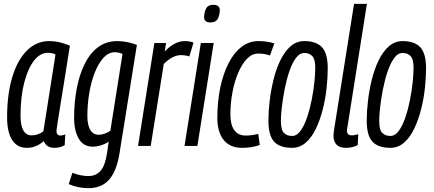

<svg xmlns="http://www.w3.org/2000/svg" viewBox="-20 -760 2258 1000"><path d="M263 10Q222 10 208 -25Q190 -9 168 0.5Q146 10 119 10Q70 10 43.5 -30.5Q17 -71 17 -149Q17 -269 44 -358.5Q71 -448 120.5 -497Q170 -546 236 -546Q266 -546 294 -539Q322 -532 344 -522Q325 -403 312.5 -324Q300 -245 292 -197Q284 -149 280.5 -124Q277 -99 275.5 -90Q274 -81 274 -79Q274 -54 295 -54Q306 -54 320 -60L317 -4Q294 10 263 10ZM206 -76 269 -476Q253 -485 229 -485Q189 -485 157 -444Q125 -403 106 -329Q87 -255 87 -158Q87 -55 145 -55Q178 -55 206 -76Z M338 199 357 140Q377 148 399 152.5Q421 157 440 157Q480 157 504 129.5Q528 102 538 35L546 -22Q526 -9 504 -2.5Q482 4 464 4Q415 4 390.5 -37Q366 -78 366 -147Q366 -226 379.5 -298Q393 -370 420.5 -426Q448 -482 490.5 -514Q533 -546 591 -546Q618 -546 646 -540Q674 -534 693 -526L603 35Q588 131 548.5 175.5Q509 220 441 220Q416 220 389.5 215Q363 210 338 199ZM618 -479Q609 -483 599 -485.5Q589 -488 578 -488Q546 -488 519.5 -459.5Q493 -431 474 -383Q455 -335 445 -276Q435 -217 435 -156Q435 -108 450.5 -83Q466 -58 494 -58Q508 -58 525.5 -64Q543 -70 555 -80Z M845 -536 838 -492Q890 -546 941 -546Q968 -546 988 -538L966 -466Q945 -473 923 -473Q902 -473 880.5 -462.5Q859 -452 833 -427L765 0H699L784 -536Z M1092 -735Q1125 -735 1125 -705Q1123 -676 1112.5 -659.5Q1102 -643 1076 -643Q1042 -643 1043 -673Q1045 -702 1055 -718.5Q1065 -735 1092 -735ZM941 0 1026 -536H1093L1008 0Z M1241 10Q1178 10 1145 -31Q1112 -72 1112 -146Q1112 -230 1127 -302.5Q1142 -375 1170 -430Q1198 -485 1237.5 -515.5Q1277 -546 1326 -546Q1370 -546 1409 -534L1386 -471Q1369 -477 1354.5 -479Q1340 -481 1324 -481Q1293 -481 1267 -454.5Q1241 -428 1221.5 -383Q1202 -338 1191 -281Q1180 -224 1180 -163Q1180 -111 1200 -82.5Q1220 -54 1259 -54Q1277 -54 1294 -56.5Q1311 -59 1325 -63L1333 -5Q1292 10 1241 10Z M1501 10Q1438 10 1408 -22Q1378 -54 1378 -132Q1378 -179 1384.5 -234.5Q1391 -290 1404.5 -345Q1418 -400 1440 -445.5Q1462 -491 1493 -518.5Q1524 -546 1565 -546Q1627 -546 1657 -514Q1687 -482 1687 -404Q1687 -357 1681 -301Q1675 -245 1661 -190Q1647 -135 1625.5 -90Q1604 -45 1573 -17.5Q1542 10 1501 10ZM1501 -52Q1526 -52 1545.5 -79Q1565 -106 1579.5 -149Q1594 -192 1603.5 -240.5Q1613 -289 1617.5 -333Q1622 -377 1622 -406Q1622 -452 1606.5 -468Q1591 -484 1565 -484Q1540 -484 1520.5 -457Q1501 -430 1486.5 -387Q1472 -344 1462.5 -295Q1453 -246 1448 -202.5Q1443 -159 1443 -132Q1443 -84 1458.5 -68Q1474 -52 1501 -52Z M1824 -740H1891L1793 -120Q1791 -106 1789 -96Q1787 -86 1787 -78Q1787 -68 1793 -61.5Q1799 -55 1814 -55Q1827 -55 1846 -61L1843 -4Q1815 10 1781 10Q1748 10 1732.5 -7Q1717 -24 1717 -53Q1717 -60 1718 -68.5Q1719 -77 1720 -84Z M2013 10Q1950 10 1920 -22Q1890 -54 1890 -132Q1890 -179 1896.5 -234.5Q1903 -290 1916.5 -345Q1930 -400 1952 -445.5Q1974 -491 2005 -518.5Q2036 -546 2077 -546Q2139 -546 2169 -514Q2199 -482 2199 -404Q2199 -357 2193 -301Q2187 -245 2173 -190Q2159 -135 2137.5 -90Q2116 -45 2085 -17.5Q2054 10 2013 10ZM2013 -52Q2038 -52 2057.5 -79Q2077 -106 2091.5 -149Q2106 -192 2115.5 -240.5Q2125 -289 2129.5 -333Q2134 -377 2134 -406Q2134 -452 2118.5 -468Q2103 -484 2077 -484Q2052 -484 2032.5 -457Q2013 -430 1998.5 -387Q1984 -344 1974.5 -295Q1965 -246 1960 -202.5Q1955 -159 1955 -132Q1955 -84 1970.5 -68Q1986 -52 2013 -52Z"/></svg>

Font: Georama Condensed
Style: Italic
Weight: 400
Width: 3
Italic angle: -9°
Designer: Jean-Baptiste Levee
Foundry: Production Type
Version: Version 1.000